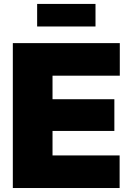

<svg xmlns="http://www.w3.org/2000/svg" viewBox="-20 -944 659 964"><path d="M44.4 0V-727.5H581.5V-564H243.7V-445.8H554.2V-286.6H243.7V-163.6H580.6V0ZM459.5 -924.3V-811H166.5V-924.3Z"/></svg>

Font: Inter 20pt Black
Style: Regular
Weight: 900
Version: Version 4.001;git-66647c0bb